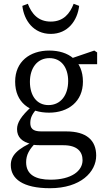

<svg xmlns="http://www.w3.org/2000/svg" viewBox="-20 -754 556 1014"><path d="M244 240C406 240 488 154 488 68C488 -13 437 -60 330 -60H198C151 -60 140 -78 140 -105C140 -135 153 -157 183 -189L149 -204V-193C90 -140 70 -105 70 -72C70 -30 96 -4 147 7V10C162 12 180 13 197 13H315C388 13 416 47 416 92C416 149 357 195 247 195C169 195 118 169 118 103C118 64 134 34 174 -5L169 -11C68 32 37 69 37 118C37 190 100 240 244 240ZM239 -159C340 -159 418 -217 418 -323C418 -433 342 -487 240 -487C138 -487 60 -429 60 -323C60 -213 136 -159 239 -159ZM236 -199C174 -199 138 -249 138 -322C138 -395 177 -447 241 -447C304 -447 340 -397 340 -326C340 -252 301 -199 236 -199ZM340 -415H493V-477L478 -487L346 -442H340V-415ZM98 -723C107 -646 157 -575 248 -575C339 -575 389 -646 398 -723L369 -734C349 -682 315 -640 248 -640C181 -640 147 -682 127 -734L98 -723Z"/></svg>

Font: Source Serif Variable
Style: Regular
Weight: 389
Designer: Frank Grießhammer
Foundry: Adobe Systems Incorporated
Version: Version 3.001;hotconv 1.0.111;makeotfexe 2.5.65597